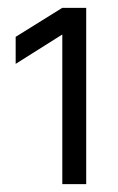

<svg xmlns="http://www.w3.org/2000/svg" viewBox="-20 -850 300 490"><path d="M20 -756 139 -830H200V-380H139V-762L20 -687Z"/></svg>

Font: PT Root UI Web
Style: Regular
Weight: 400
Designer: Vitaly Kuzmin
Foundry: ParaType Ltd.
Version: Version 1.000W